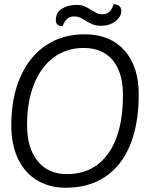

<svg xmlns="http://www.w3.org/2000/svg" viewBox="-20 -871 720 901"><path d="M33 -283Q33 -412 75 -508.5Q117 -605 194.5 -657.5Q272 -710 377 -710Q496 -710 563.5 -635Q631 -560 631 -428Q631 -290 591 -191.5Q551 -93 474 -41.5Q397 10 289 10Q211 10 153 -25.5Q95 -61 64 -127Q33 -193 33 -283ZM557 -424Q557 -531 509 -588.5Q461 -646 372 -646Q292 -646 232 -601.5Q172 -557 139.5 -475.5Q107 -394 107 -284Q107 -176 156.5 -115Q206 -54 294 -54Q419 -54 488 -151Q557 -248 557 -424ZM242 -777Q242 -812 270.5 -830Q299 -848 339 -848Q361 -848 376.5 -841.5Q392 -835 410 -823Q427 -813 436 -808.5Q445 -804 458 -804Q482 -804 494 -816Q506 -828 513 -851Q530 -851 539.5 -843Q549 -835 549 -820Q549 -792 521.5 -771Q494 -750 454 -750Q431 -750 415 -756.5Q399 -763 380 -775Q365 -785 353.5 -789.5Q342 -794 328 -794Q289 -794 274 -748Q242 -748 242 -777Z"/></svg>

Font: Krub
Style: Italic
Weight: 400
Italic angle: -8°
Designer: Ekaluck Peanpanawate
Foundry: Cadson Demak Co.,Ltd.
Version: Version 1.000; ttfautohint (v1.6)